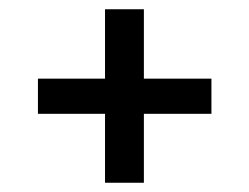

<svg xmlns="http://www.w3.org/2000/svg" viewBox="-20 -539 539 415"><path d="M291 -369H437V-293H291V-144H207V-293H62V-369H207V-519H291Z"/></svg>

Font: Wolseley Sans
Style: Regular
Weight: 400
Designer: Carrois Corporate & Edenspiekermann AG
Foundry: Carrois Corporate GbR & Edenspiekermann AG
Version: Version 4.202